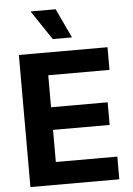

<svg xmlns="http://www.w3.org/2000/svg" viewBox="-61 -979 711 1024"><g transform="rotate(-5 294.5 -466.5)"><path d="M59.7 -707.2H534.3V-585.8H206.4V-414.5H509.5V-293.3H206.4V-121.4H535.6V0H59.7ZM141.8 -933H276.3L350.1 -775.9H247.2Z"/></g></svg>

Font: Pretendard Variable
Style: Regular
Weight: 400
Designer: Base glyphs from Inter by Rasmus Andersson; Hangul glyphs from Noto Sans CJK(Source Han Sans) by Jang Soo-young and Kang
Foundry: Kil Hyung-jin
Version: Version 1.100;FEAKit 1.0